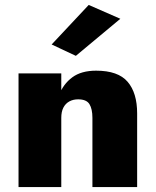

<svg xmlns="http://www.w3.org/2000/svg" viewBox="-20 -757 630 777"><path d="M228 -460H55V0H228ZM354 -280V0H535V-298Q535 -381 496.5 -426Q458 -471 369 -471Q309 -471 272.5 -444Q236 -417 219 -372Q202 -327 202 -272L228 -280Q228 -305 236.5 -321.5Q245 -338 260.5 -346.5Q276 -355 296 -355Q330 -355 342 -335.5Q354 -316 354 -280ZM467 -681 339 -737 189 -577 287 -531Z"/></svg>

Font: Jost ExtraBold
Style: Regular
Weight: 800
Version: Version 3.710